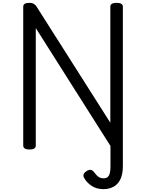

<svg xmlns="http://www.w3.org/2000/svg" viewBox="-20 -1035 1025 1347"><path d="M842 129Q842 188 824 224Q806 260 775 276Q744 292 706 292Q658 292 623 269Q588 246 570 213Q562 198 567.5 186Q573 174 588 165Q605 154 617.5 157Q630 160 640 173Q650 186 659.5 196Q669 206 680.5 211Q692 216 706 216Q726 216 736.5 206Q747 196 751 177.5Q755 159 755 133V-11L231 -838V-14Q231 0 220 7Q209 14 187 14Q143 14 143 -14V-988Q143 -1002 154 -1008.5Q165 -1015 187 -1015Q205 -1015 216.5 -1008.5Q228 -1002 237 -988L754 -174V-988Q754 -1002 765 -1008.5Q776 -1015 798 -1015Q842 -1015 842 -988Z"/></svg>

Font: Playwrite NG Modern
Style: Regular
Weight: 400
Designer: Veronika Burian, José Scaglione
Foundry: TypeTogether
Version: Version 1.002